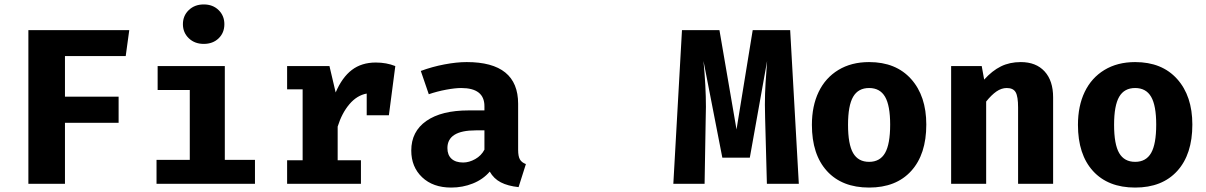

<svg xmlns="http://www.w3.org/2000/svg" viewBox="-20 -829 5440 866"><path d="M273 -393H515V-275H273V0H108V-693H563L547 -576H273Z M992 -720Q992 -681 966 -656Q940 -631 899 -631Q858 -631 831.5 -656.5Q805 -682 805 -720Q805 -758 831.5 -783.5Q858 -809 899 -809Q940 -809 966 -783.5Q992 -758 992 -720ZM994 -108H1130V0H686V-108H836V-423H691V-531H994Z M1763 -531 1734 -309H1634V-407Q1590 -399 1556 -359Q1522 -319 1503 -258V-106H1608V0H1275V-106H1345V-426H1275V-531H1466L1494 -412Q1523 -480 1567 -513.5Q1611 -547 1675 -547Q1723 -547 1763 -531Z M2352 -89 2319 15Q2271 10 2239 -6.5Q2207 -23 2189 -55Q2159 -20 2113 -1.5Q2067 17 2015 17Q1933 17 1884 -29.5Q1835 -76 1835 -150Q1835 -236 1903 -283.5Q1971 -331 2094 -331H2165V-350Q2165 -432 2060 -432Q2033 -432 1992.5 -424.5Q1952 -417 1914 -404L1878 -509Q1929 -528 1984.5 -538.5Q2040 -549 2085 -549Q2317 -549 2317 -361V-153Q2317 -124 2325 -110Q2333 -96 2352 -89ZM2165 -154V-241H2126Q1998 -241 1998 -161Q1998 -130 2016.5 -113Q2035 -96 2069 -96Q2096 -96 2123.5 -111.5Q2151 -127 2165 -154Z M3583 0H3439L3431 -297Q3430 -319 3430 -357Q3430 -407 3433 -454.5Q3436 -502 3440 -554L3362 -118H3238L3153 -554Q3164 -439 3164 -347L3163 -294L3158 0H3017L3056 -693H3225L3302 -245L3375 -693H3544Z M4158 -267Q4158 -133 4090 -58Q4022 17 3900 17Q3778 17 3710 -57.5Q3642 -132 3642 -266Q3642 -351 3672.5 -414.5Q3703 -478 3761.5 -513.5Q3820 -549 3900 -549Q4021 -549 4089.5 -472.5Q4158 -396 4158 -267ZM3805 -266Q3805 -178 3828 -138.5Q3851 -99 3900 -99Q3949 -99 3972 -139Q3995 -179 3995 -267Q3995 -353 3972 -392.5Q3949 -432 3900 -432Q3851 -432 3828 -392.5Q3805 -353 3805 -266Z M4270 -531H4408L4419 -470Q4455 -510 4494.5 -529.5Q4534 -549 4584 -549Q4653 -549 4691.5 -507Q4730 -465 4730 -390V0H4572V-344Q4572 -394 4561 -413Q4550 -432 4521 -432Q4497 -432 4474.5 -416.5Q4452 -401 4428 -371V0H4270Z M5358 -267Q5358 -133 5290 -58Q5222 17 5100 17Q4978 17 4910 -57.5Q4842 -132 4842 -266Q4842 -351 4872.5 -414.5Q4903 -478 4961.5 -513.5Q5020 -549 5100 -549Q5221 -549 5289.5 -472.5Q5358 -396 5358 -267ZM5005 -266Q5005 -178 5028 -138.5Q5051 -99 5100 -99Q5149 -99 5172 -139Q5195 -179 5195 -267Q5195 -353 5172 -392.5Q5149 -432 5100 -432Q5051 -432 5028 -392.5Q5005 -353 5005 -266Z"/></svg>

Font: Fira Mono
Style: Bold
Weight: 700
Monospace: yes
Designer: Carrois Corporate & Edenspiekermann AG
Foundry: Carrois Corporate GbR & Edenspiekermann AG
Version: Version 3.206